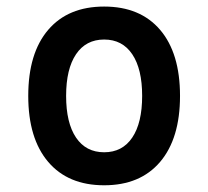

<svg xmlns="http://www.w3.org/2000/svg" viewBox="-20 -547 626 577"><path d="M293 9.8Q184.6 9.8 124.8 -60.5Q64.9 -130.9 64.9 -258.8Q64.9 -387.2 124.8 -457.3Q184.6 -527.3 293 -527.3Q401.4 -527.3 461.2 -457.3Q521 -387.2 521 -258.8Q521 -130.9 461.2 -60.5Q401.4 9.8 293 9.8ZM293 -89.4Q347.7 -89.4 377.4 -133.5Q407.2 -177.7 407.2 -258.8Q407.2 -339.8 377.4 -384Q347.7 -428.2 293 -428.2Q238.3 -428.2 208.5 -384Q178.7 -339.8 178.7 -258.8Q178.7 -177.7 208.5 -133.5Q238.3 -89.4 293 -89.4Z"/></svg>

Font: Caskaydia Cove Medium
Style: Regular
Weight: 500
Monospace: yes
Designer: Aaron Bell
Foundry: Saja Typeworks
Version: Version 4.300; ttfautohint (v1.8.3)